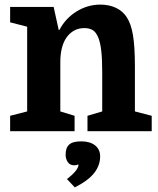

<svg xmlns="http://www.w3.org/2000/svg" viewBox="-20 -570 688 834"><path d="M98 -454V-86L24 -67V0H304V-67L242 -86V-301Q242 -333 248.5 -360Q255 -387 268.5 -406.5Q282 -426 301.5 -437Q321 -448 347 -448Q368 -448 383 -439Q398 -430 408 -404Q412 -393 415 -379.5Q418 -366 420 -348Q422 -330 423 -307.5Q424 -285 424 -257V-86L360 -67V0H639V-67L566 -86V-281Q566 -368 557.5 -418Q549 -468 530 -496Q513 -522 483.5 -536Q454 -550 416 -550Q361 -550 313 -520.5Q265 -491 238 -440H235L213 -540H24V-473ZM333 44Q314 44 301 47.5Q288 51 280 58.5Q272 66 268.5 77Q265 88 265 103Q265 119 274 133.5Q283 148 303 148Q308 148 312.5 147Q317 146 319 144L321 146Q320 159 307 174.5Q294 190 271 208L305 244Q364 214 389.5 181Q415 148 415 109Q415 79 393 61.5Q371 44 333 44Z"/></svg>

Font: GradeGX
Style: Regular
Weight: 100
Width: 1
Designer: Adam Twardoch
Foundry: Adam Twardoch
Version: Version 2.002; DEVELOPMENT